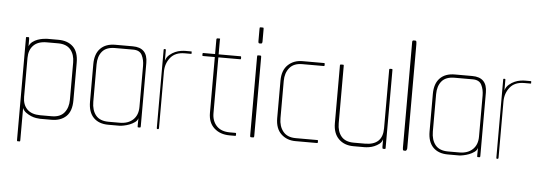

<svg xmlns="http://www.w3.org/2000/svg" viewBox="-40 -509 1999 703"><g transform="rotate(5 960.0 -158.0)"><path d="M159 0H117Q112 0 102.5 -1.5Q93 -3 83.5 -7Q74 -11 65 -17.5Q56 -24 52 -34V85Q52 89 50 89H42Q40 89 40 85V-291Q40 -294 42 -294H50Q52 -294 52 -287V-261Q56 -271 64.5 -277.5Q73 -284 83 -287.5Q93 -291 102.5 -292.5Q112 -294 117 -294H159Q193 -294 213 -275Q233 -256 233 -216V-78Q233 -38 213 -19Q193 0 159 0ZM220 -216Q220 -245 205 -263Q190 -281 159 -281H117Q85 -281 68.5 -264Q52 -247 52 -218V-75Q52 -46 68.5 -29.5Q85 -13 117 -13H159Q190 -13 205 -31.5Q220 -50 220 -79Z M484 0H477Q475 0 475.5 -11.5Q476 -23 476 -34Q474 -25 465 -18.5Q456 -12 445.5 -8Q435 -4 424.5 -2Q414 0 410 0H368Q333 0 313.5 -20Q294 -40 294 -78V-216Q294 -254 313.5 -274Q333 -294 368 -294H432Q487 -294 487 -238V-4Q487 0 484 0ZM435 -282H368Q336 -282 321 -264Q306 -246 306 -216V-79Q306 -48 321 -29.5Q336 -11 368 -11H409Q440 -11 458 -28Q476 -45 476 -75V-226Q476 -248 467.5 -265Q459 -282 435 -282Z M648 -285H624Q589 -285 571.5 -263Q554 -241 554 -211V-4Q554 0 551 0H548Q546 0 546 -4V-291Q546 -294 548 -294H552Q554 -294 554 -291V-252Q558 -265 568 -273.5Q578 -282 588.5 -286.5Q599 -291 609 -292.5Q619 -294 625 -294H648Q649 -294 649 -291V-288V-286Q648 -285 648 -285Z M835 0H814Q779 0 757 -20Q735 -40 735 -76V-281H691Q689 -281 689 -284V-288Q689 -292 691 -292H735V-345Q735 -350 739 -350H747Q749 -350 748.5 -348.5Q748 -347 748 -345V-292H829Q831 -292 831 -288V-284Q831 -281 829 -281H748V-76Q748 -47 765 -29Q782 -11 814 -11H835Q837 -11 837 -8V-3Q837 0 835 0Z M893 -345Q889 -345 889 -353V-397Q889 -403 890 -403.5Q891 -404 893 -404H899Q902 -404 903 -403.5Q904 -403 904 -397V-353Q904 -345 899 -345ZM893 0Q891 0 890 -1Q889 -2 889 -7V-294Q889 -300 890 -300.5Q891 -301 893 -301H899Q902 -301 903 -300.5Q904 -300 904 -294V-7Q904 -2 903 -1Q902 0 899 0Z M1136 0H1056Q1024 0 1003 -20Q982 -40 982 -78V-216Q982 -254 1003 -274Q1024 -294 1056 -294H1136Q1138 -294 1138 -291V-286Q1138 -283 1136 -283H1056Q1025 -283 1009.5 -264Q994 -245 994 -216V-79Q994 -49 1009.5 -30Q1025 -11 1056 -11H1136Q1138 -11 1138 -8V-3Q1138 0 1136 0Z M1385 0H1378Q1375 0 1375 -7V-35Q1372 -24 1363.5 -17.5Q1355 -11 1345.5 -7Q1336 -3 1326 -1.5Q1316 0 1310 0H1269Q1235 0 1214.5 -20.5Q1194 -41 1194 -78V-291Q1194 -294 1197 -294H1206Q1208 -294 1208 -291V-79Q1208 -49 1223 -31Q1238 -13 1269 -13H1310Q1375 -13 1375 -75V-291Q1375 -294 1378 -294H1385Q1387 -294 1387 -291V-4Q1387 0 1385 0Z M1461 0H1455Q1451 0 1450.5 -4.5Q1450 -9 1450 -10V-391Q1450 -393 1450 -399Q1450 -405 1455 -405H1461Q1465 -405 1465.5 -399.5Q1466 -394 1466 -392V-10Q1466 -7 1465 -5Q1463 0 1461 0Z M1732 0H1725Q1723 0 1723.5 -11.5Q1724 -23 1724 -34Q1722 -25 1713 -18.5Q1704 -12 1693.5 -8Q1683 -4 1672.5 -2Q1662 0 1658 0H1616Q1581 0 1561.5 -20Q1542 -40 1542 -78V-216Q1542 -254 1561.5 -274Q1581 -294 1616 -294H1680Q1735 -294 1735 -238V-4Q1735 0 1732 0ZM1683 -282H1616Q1584 -282 1569 -264Q1554 -246 1554 -216V-79Q1554 -48 1569 -29.5Q1584 -11 1616 -11H1657Q1688 -11 1706 -28Q1724 -45 1724 -75V-226Q1724 -248 1715.5 -265Q1707 -282 1683 -282Z M1896 -285H1872Q1837 -285 1819.5 -263Q1802 -241 1802 -211V-4Q1802 0 1799 0H1796Q1794 0 1794 -4V-291Q1794 -294 1796 -294H1800Q1802 -294 1802 -291V-252Q1806 -265 1816 -273.5Q1826 -282 1836.5 -286.5Q1847 -291 1857 -292.5Q1867 -294 1873 -294H1896Q1897 -294 1897 -291V-288V-286Q1896 -285 1896 -285Z"/></g></svg>

Font: Chathura Thin
Style: Regular
Weight: 250
Designer: Appaji Ambarisha Darbha
Foundry: Aditya Fonts
Version: Version 1.001 2016